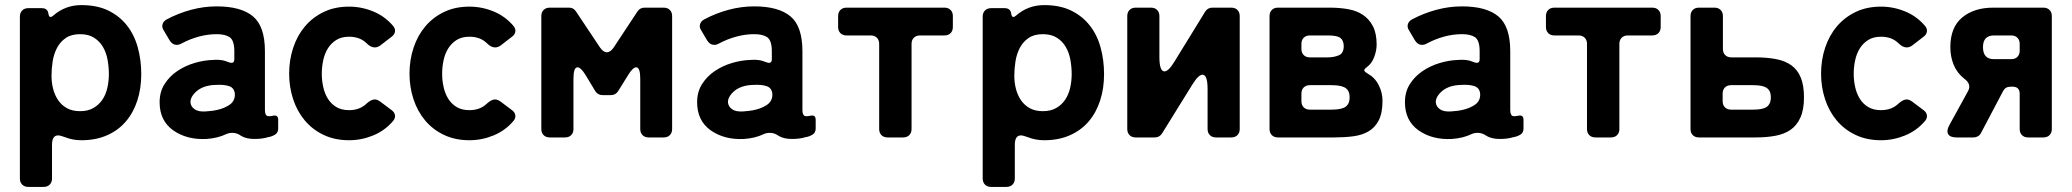

<svg xmlns="http://www.w3.org/2000/svg" viewBox="-20 -539 8126 753"><path d="M58 161V-474Q58 -489 67 -498Q76 -507 91 -507H144Q167 -507 170 -485Q173 -464 189 -478Q236 -519 299 -519Q361 -519 405 -497.5Q449 -476 478 -439Q507 -402 520.5 -352.5Q534 -303 534 -248Q534 -192 518.5 -144.5Q503 -97 473.5 -62.5Q444 -28 400 -8.5Q356 11 299 11Q265 11 235 -1Q216 -8 208 -8Q184 -8 184 29V161Q184 176 175 185Q166 194 151 194H91Q76 194 67 185Q58 176 58 161ZM294 -103Q325 -103 346.5 -115.5Q368 -128 381.5 -148Q395 -168 401 -194.5Q407 -221 407 -248Q407 -276 402 -304Q397 -332 384 -354.5Q371 -377 349 -391Q327 -405 294 -405Q260 -405 238 -390Q216 -375 203.5 -351Q191 -327 186.5 -298Q182 -269 182 -241Q182 -215 188.5 -190Q195 -165 208.5 -145.5Q222 -126 243 -114.5Q264 -103 294 -103Z M790 6Q713 10 659 -28Q606 -66 606 -138Q606 -179 625.5 -209.5Q645 -240 675.5 -260.5Q706 -281 743 -292Q780 -303 816 -304Q839 -306 860 -301Q865 -299 870 -297.5Q875 -296 880 -294Q899 -288 899 -307V-338Q899 -380 881 -393Q863 -405 830 -405Q795 -405 760 -395.5Q725 -386 693 -369Q683 -363 673 -363Q656 -363 645 -381L622 -420Q614 -432 617.5 -444Q621 -456 634 -463Q679 -487 729 -500.5Q779 -514 830 -514Q925 -514 972 -475Q1019 -436 1019 -338V-108Q1019 -87 1029 -84Q1036 -82 1050 -85Q1071 -90 1071 -69V-35Q1071 -18 1058 -10.5Q1045 -3 1031 -1Q1009 6 978 6Q946 6 926 -6Q910 -18 891 -18Q878 -18 867 -13Q834 3 790 6ZM787 -102Q841 -105 872 -123Q903 -139 901 -171Q899 -194 879 -201Q859 -208 826 -206Q781 -205 753 -183Q726 -160 727 -137Q729 -120 743 -111Q757 -100 787 -102Z M1349 11Q1293 11 1249 -10Q1205 -31 1175 -67Q1145 -103 1129.5 -150.5Q1114 -198 1114 -250Q1114 -304 1130 -352Q1146 -400 1176 -435.5Q1206 -471 1249.5 -492Q1293 -513 1349 -513Q1398 -513 1444 -494Q1490 -475 1522 -437Q1531 -426 1529 -414.5Q1527 -403 1516 -395L1472 -361Q1461 -353 1450 -353Q1434 -353 1418 -369Q1392 -395 1349 -395Q1319 -395 1298.5 -382Q1278 -369 1265.5 -348.5Q1253 -328 1247.5 -302Q1242 -276 1242 -250Q1242 -224 1247.5 -198.5Q1253 -173 1265.5 -152.5Q1278 -132 1298.5 -119.5Q1319 -107 1349 -107Q1392 -107 1419 -134Q1436 -149 1450 -149Q1460 -149 1472 -140L1516 -107Q1527 -99 1529 -87.5Q1531 -76 1522 -65Q1490 -27 1444 -8Q1398 11 1349 11Z M1821 11Q1765 11 1721 -10Q1677 -31 1647 -67Q1617 -103 1601.5 -150.5Q1586 -198 1586 -250Q1586 -304 1602 -352Q1618 -400 1648 -435.5Q1678 -471 1721.5 -492Q1765 -513 1821 -513Q1870 -513 1916 -494Q1962 -475 1994 -437Q2003 -426 2001 -414.5Q1999 -403 1988 -395L1944 -361Q1933 -353 1922 -353Q1906 -353 1890 -369Q1864 -395 1821 -395Q1791 -395 1770.5 -382Q1750 -369 1737.5 -348.5Q1725 -328 1719.5 -302Q1714 -276 1714 -250Q1714 -224 1719.5 -198.5Q1725 -173 1737.5 -152.5Q1750 -132 1770.5 -119.5Q1791 -107 1821 -107Q1864 -107 1891 -134Q1908 -149 1922 -149Q1932 -149 1944 -140L1988 -107Q1999 -99 2001 -87.5Q2003 -76 1994 -65Q1962 -27 1916 -8Q1870 11 1821 11Z M2103 -33V-476Q2103 -491 2112 -500Q2121 -509 2136 -509H2212Q2229 -509 2239 -494L2333 -353Q2346 -334 2360 -334Q2374 -334 2387 -353L2480 -494Q2490 -509 2508 -509H2583Q2598 -509 2607 -500Q2616 -491 2616 -476V-33Q2616 -18 2607 -9Q2598 0 2583 0H2524Q2509 0 2500 -9Q2491 -18 2491 -33V-230Q2491 -275 2475 -275Q2462 -275 2443 -244L2404 -181Q2394 -166 2376 -166H2343Q2325 -166 2315 -181L2277 -244Q2258 -275 2245 -275Q2229 -275 2229 -230V-33Q2229 -18 2220 -9Q2211 0 2196 0H2136Q2121 0 2112 -9Q2103 -18 2103 -33Z M2898 6Q2821 10 2767 -28Q2714 -66 2714 -138Q2714 -179 2733.5 -209.5Q2753 -240 2783.5 -260.5Q2814 -281 2851 -292Q2888 -303 2924 -304Q2947 -306 2968 -301Q2973 -299 2978 -297.5Q2983 -296 2988 -294Q3007 -288 3007 -307V-338Q3007 -380 2989 -393Q2971 -405 2938 -405Q2903 -405 2868 -395.5Q2833 -386 2801 -369Q2791 -363 2781 -363Q2764 -363 2753 -381L2730 -420Q2722 -432 2725.5 -444Q2729 -456 2742 -463Q2787 -487 2837 -500.5Q2887 -514 2938 -514Q3033 -514 3080 -475Q3127 -436 3127 -338V-108Q3127 -87 3137 -84Q3144 -82 3158 -85Q3179 -90 3179 -69V-35Q3179 -18 3166 -10.5Q3153 -3 3139 -1Q3117 6 3086 6Q3054 6 3034 -6Q3018 -18 2999 -18Q2986 -18 2975 -13Q2942 3 2898 6ZM2895 -102Q2949 -105 2980 -123Q3011 -139 3009 -171Q3007 -194 2987 -201Q2967 -208 2934 -206Q2889 -205 2861 -183Q2834 -160 2835 -137Q2837 -120 2851 -111Q2865 -100 2895 -102Z M3428 -33V-367Q3428 -382 3419 -391Q3410 -400 3395 -400H3300Q3285 -400 3276 -409Q3267 -418 3267 -433V-476Q3267 -491 3276 -500Q3285 -509 3300 -509H3684Q3699 -509 3708 -500Q3717 -491 3717 -476V-433Q3717 -418 3708 -409Q3699 -400 3684 -400H3588Q3573 -400 3564 -391Q3555 -382 3555 -367V-33Q3555 -18 3546 -9Q3537 0 3522 0H3461Q3446 0 3437 -9Q3428 -18 3428 -33Z M3834 161V-474Q3834 -489 3843 -498Q3852 -507 3867 -507H3920Q3943 -507 3946 -485Q3949 -464 3965 -478Q4012 -519 4075 -519Q4137 -519 4181 -497.5Q4225 -476 4254 -439Q4283 -402 4296.5 -352.5Q4310 -303 4310 -248Q4310 -192 4294.5 -144.5Q4279 -97 4249.5 -62.5Q4220 -28 4176 -8.5Q4132 11 4075 11Q4041 11 4011 -1Q3992 -8 3984 -8Q3960 -8 3960 29V161Q3960 176 3951 185Q3942 194 3927 194H3867Q3852 194 3843 185Q3834 176 3834 161ZM4070 -103Q4101 -103 4122.5 -115.5Q4144 -128 4157.5 -148Q4171 -168 4177 -194.5Q4183 -221 4183 -248Q4183 -276 4178 -304Q4173 -332 4160 -354.5Q4147 -377 4125 -391Q4103 -405 4070 -405Q4036 -405 4014 -390Q3992 -375 3979.5 -351Q3967 -327 3962.5 -298Q3958 -269 3958 -241Q3958 -215 3964.5 -190Q3971 -165 3984.5 -145.5Q3998 -126 4019 -114.5Q4040 -103 4070 -103Z M4401 -33V-476Q4401 -491 4410 -500Q4419 -509 4434 -509H4494Q4509 -509 4518 -500Q4527 -491 4527 -476V-316Q4527 -259 4547 -259Q4563 -259 4587 -299L4707 -494Q4717 -509 4735 -509H4809Q4824 -509 4833 -500Q4842 -491 4842 -476V-33Q4842 -18 4833 -9Q4824 0 4809 0H4749Q4734 0 4725 -9Q4716 -18 4716 -33V-190Q4716 -246 4696 -246Q4680 -246 4656 -207L4537 -15Q4527 0 4509 0H4434Q4419 0 4410 -9Q4401 -18 4401 -33Z M4959 -33V-476Q4959 -491 4968 -500Q4977 -509 4992 -509H5195Q5234 -509 5267.5 -503Q5301 -497 5325.5 -480.5Q5350 -464 5364.5 -436Q5379 -408 5379 -364Q5379 -341 5369.5 -315.5Q5360 -290 5341 -276Q5330 -268 5330.5 -263Q5331 -258 5343 -251Q5372 -235 5387 -205.5Q5402 -176 5402 -144Q5402 -96 5387.5 -67.5Q5373 -39 5347.5 -24Q5322 -9 5287.5 -4.5Q5253 0 5214 0H4992Q4977 0 4968 -9Q4959 -18 4959 -33ZM5117 -314H5187Q5211 -314 5230.5 -322Q5250 -330 5250 -358Q5250 -380 5236 -391Q5223 -400 5187 -400H5117Q5102 -400 5093 -391Q5084 -382 5084 -367V-347Q5084 -332 5093 -323Q5102 -314 5117 -314ZM5117 -109H5201Q5215 -109 5227.5 -110.5Q5240 -112 5250.5 -116.5Q5261 -121 5267 -131Q5273 -141 5273 -157Q5273 -174 5267 -183.5Q5261 -193 5250.5 -197.5Q5240 -202 5227.5 -203.5Q5215 -205 5201 -205H5117Q5102 -205 5093 -196Q5084 -187 5084 -172V-142Q5084 -127 5093 -118Q5102 -109 5117 -109Z M5674 6Q5597 10 5543 -28Q5490 -66 5490 -138Q5490 -179 5509.5 -209.5Q5529 -240 5559.5 -260.5Q5590 -281 5627 -292Q5664 -303 5700 -304Q5723 -306 5744 -301Q5749 -299 5754 -297.5Q5759 -296 5764 -294Q5783 -288 5783 -307V-338Q5783 -380 5765 -393Q5747 -405 5714 -405Q5679 -405 5644 -395.5Q5609 -386 5577 -369Q5567 -363 5557 -363Q5540 -363 5529 -381L5506 -420Q5498 -432 5501.5 -444Q5505 -456 5518 -463Q5563 -487 5613 -500.5Q5663 -514 5714 -514Q5809 -514 5856 -475Q5903 -436 5903 -338V-108Q5903 -87 5913 -84Q5920 -82 5934 -85Q5955 -90 5955 -69V-35Q5955 -18 5942 -10.5Q5929 -3 5915 -1Q5893 6 5862 6Q5830 6 5810 -6Q5794 -18 5775 -18Q5762 -18 5751 -13Q5718 3 5674 6ZM5671 -102Q5725 -105 5756 -123Q5787 -139 5785 -171Q5783 -194 5763 -201Q5743 -208 5710 -206Q5665 -205 5637 -183Q5610 -160 5611 -137Q5613 -120 5627 -111Q5641 -100 5671 -102Z M6204 -33V-367Q6204 -382 6195 -391Q6186 -400 6171 -400H6076Q6061 -400 6052 -409Q6043 -418 6043 -433V-476Q6043 -491 6052 -500Q6061 -509 6076 -509H6460Q6475 -509 6484 -500Q6493 -491 6493 -476V-433Q6493 -418 6484 -409Q6475 -400 6460 -400H6364Q6349 -400 6340 -391Q6331 -382 6331 -367V-33Q6331 -18 6322 -9Q6313 0 6298 0H6237Q6222 0 6213 -9Q6204 -18 6204 -33Z M6610 -33V-476Q6610 -491 6619 -500Q6628 -509 6643 -509H6704Q6719 -509 6728 -500Q6737 -491 6737 -476V-347Q6737 -332 6746 -323Q6755 -314 6770 -314H6866Q6911 -314 6946.5 -307Q6982 -300 7006 -282.5Q7030 -265 7042.5 -234.5Q7055 -204 7055 -157Q7055 -109 7041 -78Q7027 -47 7002.5 -30Q6978 -13 6943 -6.5Q6908 0 6866 0H6643Q6628 0 6619 -9Q6610 -18 6610 -33ZM6769 -109H6854Q6868 -109 6880.5 -110.5Q6893 -112 6903 -116.5Q6913 -121 6919 -131Q6925 -141 6925 -157Q6925 -174 6919 -183.5Q6913 -193 6903 -197.5Q6893 -202 6880.5 -203.5Q6868 -205 6854 -205H6769Q6754 -205 6745 -196Q6736 -187 6736 -172V-142Q6736 -127 6745 -118Q6754 -109 6769 -109Z M7357 11Q7301 11 7257 -10Q7213 -31 7183 -67Q7153 -103 7137.5 -150.5Q7122 -198 7122 -250Q7122 -304 7138 -352Q7154 -400 7184 -435.5Q7214 -471 7257.5 -492Q7301 -513 7357 -513Q7406 -513 7452 -494Q7498 -475 7530 -437Q7539 -426 7537 -414.5Q7535 -403 7524 -395L7480 -361Q7469 -353 7458 -353Q7442 -353 7426 -369Q7400 -395 7357 -395Q7327 -395 7306.5 -382Q7286 -369 7273.5 -348.5Q7261 -328 7255.5 -302Q7250 -276 7250 -250Q7250 -224 7255.5 -198.5Q7261 -173 7273.5 -152.5Q7286 -132 7306.5 -119.5Q7327 -107 7357 -107Q7400 -107 7427 -134Q7444 -149 7458 -149Q7468 -149 7480 -140L7524 -107Q7535 -99 7537 -87.5Q7539 -76 7530 -65Q7498 -27 7452 -8Q7406 11 7357 11Z M7625 -48 7698 -181Q7706 -195 7702 -207.5Q7698 -220 7684 -230Q7655 -253 7642 -285Q7629 -317 7629 -354Q7629 -432 7675.5 -470.5Q7722 -509 7797 -509H7994Q8009 -509 8018 -500Q8027 -491 8027 -476V-33Q8027 -18 8018 -9Q8009 0 7994 0H7934Q7919 0 7910 -9Q7901 -18 7901 -33V-171Q7901 -199 7873 -199H7865Q7845 -199 7836 -182L7749 -17Q7745 -9 7737 -4.5Q7729 0 7720 0H7653Q7628 0 7620.5 -13Q7613 -26 7625 -48ZM7800 -307H7868Q7883 -307 7892 -316Q7901 -325 7901 -340V-367Q7901 -382 7892 -391Q7883 -400 7868 -400H7800Q7757 -400 7757 -354Q7757 -307 7800 -307Z"/></svg>

Font: Higure Gothic Black
Style: Regular
Weight: 900
Designer: Yoshimichi Ohira
Foundry: Positype
Version: Version 1.000